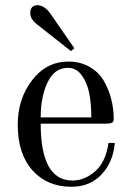

<svg xmlns="http://www.w3.org/2000/svg" viewBox="-20 -704 500 736"><path d="M136 -254H330Q330 -304 322.5 -344.5Q315 -385 294 -414.5Q273 -444 240 -444Q189 -444 162.5 -388.5Q136 -333 136 -254ZM48 -226Q48 -325 103 -396.5Q158 -468 242 -468Q288 -468 323.5 -447.5Q359 -427 378 -394Q397 -361 406.5 -324Q416 -287 416 -248Q416 -237 409 -233.5Q402 -230 385 -230H136Q136 -12 258 -12Q304 -12 344.5 -47Q385 -82 396 -156H420Q414 -83 369.5 -35.5Q325 12 254 12Q161 12 104.5 -51Q48 -114 48 -226ZM124 -684Q150 -684 173 -652L265 -519L252 -508L124 -609Q96 -630 96 -653Q96 -684 124 -684Z"/></svg>

Font: Old Standard TT
Style: Regular
Weight: 400
Designer: Alexey Kryukov <alexios@thessalonica.org.ru>
Version: Version 2.2